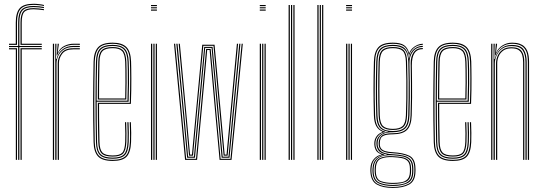

<svg xmlns="http://www.w3.org/2000/svg" viewBox="-20 -826 2810 992"><path d="M73.8 0V-582.8H26.5V-588.5H73.8V-709.2Q73.8 -757.2 91.5 -776.2Q109.2 -795.2 153.5 -795.2Q166 -795.2 182 -793.5Q198 -791.8 207 -789.8V-784.2Q196.8 -786.2 180.8 -787.9Q164.8 -789.5 153.5 -789.5Q112.2 -789.5 96.1 -772Q80 -754.5 80 -709.2V-588.5H195.8V-582.8H80V0ZM61.8 0V-571H26.5V-576.8H67.8V0ZM86 0V-576.8H195.8V-571H92.2V0ZM26.5 -594.2V-600H61.5V-709.2Q61.5 -761 82.1 -783.8Q102.8 -806.5 153.5 -806.5Q165.5 -806.5 182.1 -804.6Q198.8 -802.8 207 -800.2V-794.8Q198 -797.2 182 -799Q166 -800.8 153.5 -800.8Q106.5 -800.8 87.1 -780Q67.8 -759.2 67.8 -709.2V-594.2ZM86 -594.2V-709.2Q86 -750.5 100 -767.2Q114 -784 153.5 -784Q163.5 -784 179.9 -782.4Q196.2 -780.8 207 -778.8V-773.2Q195.5 -775 179.8 -776.6Q164 -778.2 153.5 -778.2Q118.2 -778.2 105.2 -763.9Q92.2 -749.5 92.2 -709.2V-600H195.8V-594.2Z M265.5 0V-600H271.5V-585L269.2 -521.2H271.8Q279.5 -552 302.2 -570.4Q325 -588.8 360 -588.8Q368.5 -588.8 376.8 -588.6Q385 -588.5 392.5 -588.5V-582.8Q385 -582.8 376.5 -582.9Q368 -583 359.8 -583Q328.5 -583 309.1 -569.6Q289.8 -556.2 280.9 -536.8Q272 -517.2 272 -498.8V0ZM253.2 0V-600H259.5V0ZM278.2 0V-499Q278.2 -526.8 296.8 -551.8Q315.2 -576.8 358.5 -576.8Q367 -576.8 375.5 -576.8Q384 -576.8 392.5 -576.8V-571Q384 -571 375.5 -571Q367 -571 358.5 -571Q318.8 -571 301.6 -548.4Q284.5 -525.8 284.5 -499.2V0ZM272.8 -539.8 277.5 -592.8V-600H283.8V-595.2L278.2 -555.2H279.8Q290.2 -577.8 312.9 -589Q335.5 -600.2 361.2 -600.2Q368.8 -600.2 376.4 -600.2Q384 -600.2 392.5 -600V-594.2Q384.5 -594.5 376.8 -594.5Q369 -594.5 361.5 -594.5Q331.8 -594.5 308.8 -581.4Q285.8 -568.2 275.2 -539.8Z M562.5 5.5Q508.8 5.5 486.8 -17.6Q464.8 -40.8 463.5 -91.8Q462.2 -149.2 461.6 -201.9Q461 -254.5 461.1 -304.6Q461.2 -354.8 461.9 -404.9Q462.5 -455 463.5 -507.2Q464.8 -557.2 486.5 -581.4Q508.2 -605.5 562.2 -605.5Q610.2 -605.5 632.8 -583.2Q655.2 -561 657.2 -508.8Q657.8 -493.2 658.1 -470.8Q658.5 -448.2 658.6 -420Q658.8 -391.8 658.2 -358.8Q657.8 -325.8 656.2 -289.2H491.8Q491.8 -250.2 492 -218.2Q492.2 -186.2 492.9 -156.1Q493.5 -126 494 -93Q494.8 -53.5 509.1 -38.1Q523.5 -22.8 562.5 -22.8Q598.2 -22.8 611.6 -36.8Q625 -50.8 626.8 -93Q627.5 -110.5 627.4 -137.1Q627.2 -163.8 625.8 -194.5H631.8Q633.2 -164.2 633.4 -137.5Q633.5 -110.8 632.8 -93Q631 -48 615.8 -32.5Q600.5 -17 562.5 -17Q520.5 -17 504.6 -33.8Q488.8 -50.5 487.8 -92.8Q487.2 -122.5 486.6 -154.4Q486 -186.2 485.8 -221.2Q485.5 -256.2 485.5 -294.8H650.5Q651.8 -332.8 652.2 -365.4Q652.8 -398 652.6 -424.9Q652.5 -451.8 652.1 -472.9Q651.8 -494 651 -508.8Q649 -561.8 626.4 -580.8Q603.8 -599.8 562.2 -599.8Q510.8 -599.8 490.8 -577Q470.8 -554.2 469.5 -507Q468.5 -455.2 467.9 -404.2Q467.2 -353.2 467.2 -302.1Q467.2 -251 467.8 -198.8Q468.2 -146.5 469.5 -92Q470.8 -42.5 491.5 -21.4Q512.2 -0.2 562.5 -0.2Q609 -0.2 628.9 -20Q648.8 -39.8 651.2 -92Q651.8 -103.2 651.9 -119.5Q652 -135.8 651.6 -155.1Q651.2 -174.5 650.2 -194.5H656.2Q657.5 -167 657.9 -139.5Q658.2 -112 657.2 -91.8Q655 -38 633.9 -16.2Q612.8 5.5 562.5 5.5ZM562.5 -5.8Q514.2 -5.8 495.5 -25.6Q476.8 -45.5 475.8 -92Q474.5 -146.8 474 -199.5Q473.5 -252.2 473.5 -303.5Q473.5 -354.8 474.1 -405.5Q474.8 -456.2 475.8 -506.8Q476.8 -554 496.2 -574.1Q515.8 -594.2 562.2 -594.2Q604.5 -594.2 623.9 -575Q643.2 -555.8 645 -506.5Q645.8 -493.2 646.2 -463.8Q646.8 -434.2 646.5 -392.5Q646.2 -350.8 644.5 -300.5H479.5Q479.5 -237.8 480 -190.2Q480.5 -142.8 481.5 -92.5Q482.2 -47.8 500 -29.6Q517.8 -11.5 562.5 -11.5Q604 -11.5 620.5 -28.5Q637 -45.5 639 -92.5Q639.8 -110 639.6 -136.9Q639.5 -163.8 638 -194.5H644Q645.2 -168.5 645.6 -140.6Q646 -112.8 645 -92.5Q643 -42.5 624.9 -24.1Q606.8 -5.8 562.5 -5.8ZM479.5 -306H638.5Q640.2 -350.2 640.5 -390.6Q640.8 -431 640.2 -461.5Q639.8 -492 639 -506.2Q637.2 -552.8 619.6 -570.6Q602 -588.5 562.2 -588.5Q518.8 -588.5 500.8 -570Q482.8 -551.5 481.8 -506.5Q480.8 -463 480.1 -414.1Q479.5 -365.2 479.5 -306ZM485.5 -311.8Q485.8 -348.2 485.9 -379.4Q486 -410.5 486.6 -441Q487.2 -471.5 487.8 -506.2Q488.8 -548.8 505.1 -565.9Q521.5 -583 562.2 -583Q598 -583 614.5 -567Q631 -551 632.8 -506.2Q633.2 -493.5 633.8 -465.6Q634.2 -437.8 634.1 -398.5Q634 -359.2 632.5 -311.8ZM491.8 -317.2H626.8Q628 -360.2 628.1 -398.4Q628.2 -436.5 627.8 -464.8Q627.2 -493 626.8 -506.2Q625 -547.8 610.2 -562.5Q595.5 -577.2 562.2 -577.2Q524 -577.2 509.4 -561.4Q494.8 -545.5 494 -506.2Q493.5 -474.2 492.9 -445.5Q492.2 -416.8 492 -386Q491.8 -355.2 491.8 -317.2Z M760.2 -794.2V-800H790.8V-794.2ZM760.2 -771V-776.8H790.8V-771ZM760.2 -782.8V-788.5H790.8V-782.8ZM784.8 0V-600H790.8V0ZM760.2 0V-600H766.5V0ZM772.5 0V-600H778.5V0Z M936.2 0 879 -600H885L941.8 -5.5H992.8L1016.2 -254.8L1045 -573.2H1068.5L1096.8 -254.2L1119.8 -5.5H1170.8L1228.5 -600H1234.5L1176.2 0H1114.5L1091.2 -252.2L1063 -567.8H1050.5L1021.8 -252.2L998.2 0ZM946.8 -11 924 -255.2 891 -600H897.2L929.5 -258.8L952 -16.5H982L1004.8 -260.2L1035.2 -584H1078.2L1108.2 -259.8L1130.5 -16.5H1160.5L1183.2 -255.8L1216.2 -600H1222.2L1188.8 -251.8L1165.8 -11H1125.2L1102.5 -256.5L1073.2 -578.5H1040.2L1010.5 -256.8L987.2 -11ZM956.8 -21.8 935 -262.5 903.2 -600H909.2L940.2 -266.8L962 -27.2H971.8L994.2 -267.8L1025 -595H1088.5L1118.8 -267.5L1140.8 -27.2H1150.5L1172.5 -264.5L1204 -600H1210.2L1178 -260L1156 -21.8H1135.5L1113.2 -263.2L1083 -589.5H1030.5L999.5 -263.8L977.2 -21.8Z M1322.2 -794.2V-800H1352.8V-794.2ZM1322.2 -771V-776.8H1352.8V-771ZM1322.2 -782.8V-788.5H1352.8V-782.8ZM1346.8 0V-600H1352.8V0ZM1322.2 0V-600H1328.5V0ZM1334.5 0V-600H1340.5V0Z M1495.8 0V-800H1501.8V0ZM1471.2 0V-800H1477.5V0ZM1483.5 0V-800H1489.5V0Z M1644.2 0V-800H1650.2V0ZM1619.8 0V-800H1626V0ZM1632 0V-800H1638V0Z M1768.2 -794.2V-800H1798.8V-794.2ZM1768.2 -771V-776.8H1798.8V-771ZM1768.2 -782.8V-788.5H1798.8V-782.8ZM1792.8 0V-600H1798.8V0ZM1768.2 0V-600H1774.5V0ZM1780.5 0V-600H1786.5V0Z M2009.8 145Q1958.5 145 1927.2 127.5Q1896 110 1893.8 60.8Q1893.5 56 1893.5 52.5Q1893.5 49 1893.8 44.2Q1895 14.8 1911.5 -4.2Q1928 -23.2 1951 -27V-28.2Q1927.2 -37.5 1920.8 -51.9Q1914.2 -66.2 1914 -78.5Q1914 -81.5 1914 -83.5Q1914 -85.5 1914 -88.2Q1914.5 -106 1925.2 -121.4Q1936 -136.8 1955.8 -143.5V-146Q1935 -154.8 1924 -174.4Q1913 -194 1911.8 -229.8Q1910.8 -271.5 1910.2 -303.9Q1909.8 -336.2 1909.8 -366.1Q1909.8 -396 1910.2 -429.5Q1910.8 -463 1911.8 -507Q1913.2 -557.2 1934.4 -581.4Q1955.5 -605.5 2009.8 -605.5Q2048.5 -605.5 2067.2 -592.9Q2086 -580.2 2093.5 -552.8H2095Q2100.5 -566.8 2111.6 -577.4Q2122.8 -588 2136.8 -594Q2150.8 -600 2164.5 -600V-594.5Q2134.8 -593.5 2116.5 -576.1Q2098.2 -558.8 2094.2 -538.8H2092.8Q2087.2 -571 2068.9 -585.4Q2050.5 -599.8 2009.8 -599.8Q1961 -599.8 1940.1 -578.6Q1919.2 -557.5 1918 -507Q1916.8 -451 1916.1 -408.2Q1915.5 -365.5 1915.9 -324Q1916.2 -282.5 1918 -229.8Q1919 -193 1931.5 -172.2Q1944 -151.5 1970 -146V-143.8Q1945.2 -138.5 1932.8 -122.8Q1920.2 -107 1919.8 -88.5Q1919.8 -86 1919.8 -83.8Q1919.8 -81.5 1919.8 -78.5Q1920 -63.8 1929.1 -48.8Q1938.2 -33.8 1966.5 -28.2V-26.8Q1939 -24 1920 -6.5Q1901 11 1899.5 44.5Q1899.2 49.2 1899.1 52.5Q1899 55.8 1899.2 61Q1901.5 108.5 1931.4 124.2Q1961.2 140 2009.8 140Q2058.5 140 2089.1 124.2Q2119.8 108.5 2120.8 61Q2121 55.2 2120.9 52Q2120.8 48.8 2120.8 44.2Q2120 -4.2 2090.1 -17.9Q2060.2 -31.5 2010.2 -34Q1983 -35.2 1967.1 -40.8Q1951.2 -46.2 1944.2 -55.8Q1937.2 -65.2 1936.8 -78.5Q1936.5 -81.5 1936.5 -83.6Q1936.5 -85.8 1936.5 -88.2Q1937.5 -111.8 1952 -124.8Q1966.5 -137.8 2009.8 -137.5Q2056.2 -137.5 2077.9 -157.8Q2099.5 -178 2101.2 -229Q2102.8 -274.8 2103.1 -313.5Q2103.5 -352.2 2103.1 -395.8Q2102.8 -439.2 2101.8 -499Q2101.5 -533.2 2117 -555.8Q2132.5 -578.2 2164.5 -578V-572.2Q2135.2 -572.2 2121.4 -551.2Q2107.5 -530.2 2107.8 -487.5Q2108.5 -441.2 2108.9 -402Q2109.2 -362.8 2109.1 -321.9Q2109 -281 2107.2 -229.5Q2105.2 -177 2083.1 -154.8Q2061 -132.5 2009.8 -132Q1980.2 -131.8 1965.9 -126.2Q1951.5 -120.8 1947.1 -111Q1942.8 -101.2 1942.5 -87.8Q1942.5 -85.8 1942.5 -83.8Q1942.5 -81.8 1942.5 -79.2Q1943 -66.2 1949.8 -57.9Q1956.5 -49.5 1971.1 -45.1Q1985.8 -40.8 2010.2 -39.5Q2064 -36.5 2094.9 -21.4Q2125.8 -6.2 2126.5 44.2Q2126.8 49.2 2126.8 52.4Q2126.8 55.5 2126.5 60.8Q2125.8 109.8 2093.9 127.4Q2062 145 2009.8 145ZM2009.8 129.5Q2038.8 129.5 2061.2 124.2Q2083.8 119 2096.5 104.4Q2109.2 89.8 2109.5 61.2Q2109.8 56 2109.6 52.6Q2109.5 49.2 2109.5 44.2Q2109 14.8 2096.4 1Q2083.8 -12.8 2061.6 -17.4Q2039.5 -22 2011 -23.8Q1963.2 -27 1938 -11Q1912.8 5 1910.5 44.2Q1910.2 49.2 1910.1 52.8Q1910 56.2 1910.2 61.5Q1912.2 104.8 1939.6 117.1Q1967 129.5 2009.8 129.5ZM2009.8 124.2Q1969.8 124.2 1943.8 113.4Q1917.8 102.5 1916 61.5Q1915.8 57 1915.8 53Q1915.8 49 1916 44Q1918 1.5 1944.8 -10Q1971.5 -21.5 2010.5 -19Q2037.2 -17.8 2058.1 -13.9Q2079 -10 2091.2 2.9Q2103.5 15.8 2103.8 44.2Q2104 50 2103.9 53Q2103.8 56 2103.8 61.5Q2103.2 102.8 2076.5 113.5Q2049.8 124.2 2009.8 124.2ZM2009.8 119Q2034 119 2053.8 115.6Q2073.5 112.2 2085.4 100Q2097.2 87.8 2097.8 61.8Q2098 56 2097.9 52.8Q2097.8 49.5 2097.8 44.2Q2097.5 17.8 2086 6Q2074.5 -5.8 2054.9 -9.2Q2035.2 -12.8 2010.2 -14Q1972.5 -16.2 1948 -6Q1923.5 4.2 1921.8 44.2Q1921.5 49 1921.5 53Q1921.5 57 1921.8 61.8Q1923.5 100.8 1948.2 109.9Q1973 119 2009.8 119ZM2009.8 134.8Q1963.8 134.8 1935.1 120.8Q1906.5 106.8 1904.5 61.2Q1904.2 56 1904.4 52.5Q1904.5 49 1904.8 44.2Q1906.5 10.8 1925.5 -6.6Q1944.5 -24 1979.2 -26.5V-27.8Q1946.8 -33.5 1936.2 -47.9Q1925.8 -62.2 1925.2 -78.5Q1925 -81.5 1925 -83.5Q1925 -85.5 1925 -88.5Q1925 -108.5 1940.1 -124.5Q1955.2 -140.5 1985 -144.8V-146Q1952.5 -150.8 1938.9 -170.6Q1925.2 -190.5 1924 -229.8Q1922.5 -276.8 1922 -318.1Q1921.5 -359.5 1922 -404.6Q1922.5 -449.8 1924 -506.8Q1925.5 -555.5 1945.1 -574.9Q1964.8 -594.2 2009.8 -594.2Q2051.2 -594.2 2069.5 -577.9Q2087.8 -561.5 2092.2 -522.8H2093.5Q2096.2 -542.8 2105.9 -557.4Q2115.5 -572 2130.6 -580.4Q2145.8 -588.8 2164.5 -589V-583.5Q2131.5 -583 2113 -559Q2094.5 -535 2095.5 -495.5Q2096.8 -441 2097.2 -399.8Q2097.8 -358.5 2097.4 -319Q2097 -279.5 2095.5 -230Q2093.8 -180.8 2073.2 -161.8Q2052.8 -142.8 2009.8 -142.8Q1979.8 -143 1962.8 -135.2Q1945.8 -127.5 1938.8 -115.1Q1931.8 -102.8 1931.2 -88.8Q1931 -86 1931 -83.8Q1931 -81.5 1931.2 -78.5Q1931.8 -59.5 1947.9 -45.4Q1964 -31.2 2010.2 -29Q2041.8 -27.5 2065.2 -22Q2088.8 -16.5 2101.9 -1.5Q2115 13.5 2115.5 44.2Q2115.5 49 2115.6 52.1Q2115.8 55.2 2115.5 61.2Q2114.8 106.5 2085.2 120.6Q2055.8 134.8 2009.8 134.8ZM2009.8 -149Q2051.5 -149 2069.6 -166.8Q2087.8 -184.5 2089.2 -230Q2090.8 -272.5 2091.2 -316.2Q2091.8 -360 2091.4 -407.1Q2091 -454.2 2089.5 -506.8Q2088.2 -552.8 2068.9 -570.6Q2049.5 -588.5 2009.8 -588.5Q1968 -588.5 1949.8 -570.9Q1931.5 -553.2 1930.2 -506.8Q1928 -429.8 1927.9 -364.1Q1927.8 -298.5 1930.2 -230Q1931.8 -184.8 1949.8 -166.9Q1967.8 -149 2009.8 -149ZM2009.8 -154.5Q1972 -154.5 1954.9 -170.4Q1937.8 -186.2 1936.2 -230Q1934.2 -293.5 1934.1 -363.9Q1934 -434.2 1936.2 -506.5Q1937.5 -550.8 1954.4 -566.9Q1971.2 -583 2009.8 -583Q2049.2 -583 2065.6 -566.8Q2082 -550.5 2083.2 -506.8Q2084.8 -457.2 2085.2 -410Q2085.8 -362.8 2085.2 -318Q2084.8 -273.2 2083.2 -230.2Q2081.8 -186.8 2064.9 -170.6Q2048 -154.5 2009.8 -154.5ZM2009.8 -160.2Q2045.2 -160.2 2060.4 -174.9Q2075.5 -189.5 2077.2 -230.5Q2078.8 -269.5 2079.2 -316Q2079.8 -362.5 2079.4 -411.5Q2079 -460.5 2077.2 -506.5Q2076 -549.2 2060.4 -563.2Q2044.8 -577.2 2009.8 -577.2Q1975.2 -577.2 1959.5 -563.2Q1943.8 -549.2 1942.2 -506.5Q1940.2 -437.5 1940.2 -366Q1940.2 -294.5 1942.2 -230.2Q1943.8 -189 1959.2 -174.6Q1974.8 -160.2 2009.8 -160.2Z M2320 5.5Q2266.2 5.5 2244.2 -17.6Q2222.2 -40.8 2221 -91.8Q2219.8 -149.2 2219.1 -201.9Q2218.5 -254.5 2218.6 -304.6Q2218.8 -354.8 2219.4 -404.9Q2220 -455 2221 -507.2Q2222.2 -557.2 2244 -581.4Q2265.8 -605.5 2319.8 -605.5Q2367.8 -605.5 2390.2 -583.2Q2412.8 -561 2414.8 -508.8Q2415.2 -493.2 2415.6 -470.8Q2416 -448.2 2416.1 -420Q2416.2 -391.8 2415.8 -358.8Q2415.2 -325.8 2413.8 -289.2H2249.2Q2249.2 -250.2 2249.5 -218.2Q2249.8 -186.2 2250.4 -156.1Q2251 -126 2251.5 -93Q2252.2 -53.5 2266.6 -38.1Q2281 -22.8 2320 -22.8Q2355.8 -22.8 2369.1 -36.8Q2382.5 -50.8 2384.2 -93Q2385 -110.5 2384.9 -137.1Q2384.8 -163.8 2383.2 -194.5H2389.2Q2390.8 -164.2 2390.9 -137.5Q2391 -110.8 2390.2 -93Q2388.5 -48 2373.2 -32.5Q2358 -17 2320 -17Q2278 -17 2262.1 -33.8Q2246.2 -50.5 2245.2 -92.8Q2244.8 -122.5 2244.1 -154.4Q2243.5 -186.2 2243.2 -221.2Q2243 -256.2 2243 -294.8H2408Q2409.2 -332.8 2409.8 -365.4Q2410.2 -398 2410.1 -424.9Q2410 -451.8 2409.6 -472.9Q2409.2 -494 2408.5 -508.8Q2406.5 -561.8 2383.9 -580.8Q2361.2 -599.8 2319.8 -599.8Q2268.2 -599.8 2248.2 -577Q2228.2 -554.2 2227 -507Q2226 -455.2 2225.4 -404.2Q2224.8 -353.2 2224.8 -302.1Q2224.8 -251 2225.2 -198.8Q2225.8 -146.5 2227 -92Q2228.2 -42.5 2249 -21.4Q2269.8 -0.2 2320 -0.2Q2366.5 -0.2 2386.4 -20Q2406.2 -39.8 2408.8 -92Q2409.2 -103.2 2409.4 -119.5Q2409.5 -135.8 2409.1 -155.1Q2408.8 -174.5 2407.8 -194.5H2413.8Q2415 -167 2415.4 -139.5Q2415.8 -112 2414.8 -91.8Q2412.5 -38 2391.4 -16.2Q2370.2 5.5 2320 5.5ZM2320 -5.8Q2271.8 -5.8 2253 -25.6Q2234.2 -45.5 2233.2 -92Q2232 -146.8 2231.5 -199.5Q2231 -252.2 2231 -303.5Q2231 -354.8 2231.6 -405.5Q2232.2 -456.2 2233.2 -506.8Q2234.2 -554 2253.8 -574.1Q2273.2 -594.2 2319.8 -594.2Q2362 -594.2 2381.4 -575Q2400.8 -555.8 2402.5 -506.5Q2403.2 -493.2 2403.8 -463.8Q2404.2 -434.2 2404 -392.5Q2403.8 -350.8 2402 -300.5H2237Q2237 -237.8 2237.5 -190.2Q2238 -142.8 2239 -92.5Q2239.8 -47.8 2257.5 -29.6Q2275.2 -11.5 2320 -11.5Q2361.5 -11.5 2378 -28.5Q2394.5 -45.5 2396.5 -92.5Q2397.2 -110 2397.1 -136.9Q2397 -163.8 2395.5 -194.5H2401.5Q2402.8 -168.5 2403.1 -140.6Q2403.5 -112.8 2402.5 -92.5Q2400.5 -42.5 2382.4 -24.1Q2364.2 -5.8 2320 -5.8ZM2237 -306H2396Q2397.8 -350.2 2398 -390.6Q2398.2 -431 2397.8 -461.5Q2397.2 -492 2396.5 -506.2Q2394.8 -552.8 2377.1 -570.6Q2359.5 -588.5 2319.8 -588.5Q2276.2 -588.5 2258.2 -570Q2240.2 -551.5 2239.2 -506.5Q2238.2 -463 2237.6 -414.1Q2237 -365.2 2237 -306ZM2243 -311.8Q2243.2 -348.2 2243.4 -379.4Q2243.5 -410.5 2244.1 -441Q2244.8 -471.5 2245.2 -506.2Q2246.2 -548.8 2262.6 -565.9Q2279 -583 2319.8 -583Q2355.5 -583 2372 -567Q2388.5 -551 2390.2 -506.2Q2390.8 -493.5 2391.2 -465.6Q2391.8 -437.8 2391.6 -398.5Q2391.5 -359.2 2390 -311.8ZM2249.2 -317.2H2384.2Q2385.5 -360.2 2385.6 -398.4Q2385.8 -436.5 2385.2 -464.8Q2384.8 -493 2384.2 -506.2Q2382.5 -547.8 2367.8 -562.5Q2353 -577.2 2319.8 -577.2Q2281.5 -577.2 2266.9 -561.4Q2252.2 -545.5 2251.5 -506.2Q2251 -474.2 2250.4 -445.5Q2249.8 -416.8 2249.5 -386Q2249.2 -355.2 2249.2 -317.2Z M2707.2 0V-505.2Q2707.2 -526 2703.9 -543.2Q2700.5 -560.5 2691.5 -573.1Q2682.5 -585.8 2666.4 -592.8Q2650.2 -599.8 2625 -599.8Q2595.5 -599.8 2572.9 -584Q2550.2 -568.2 2539.8 -539.8H2537.2L2541.8 -600H2548V-595.8L2542.8 -555.2H2544.2Q2554.5 -578 2576.9 -591.8Q2599.2 -605.5 2626 -605.5Q2648 -605.5 2663.4 -600.4Q2678.8 -595.2 2688.6 -585.9Q2698.5 -576.5 2703.9 -564Q2709.2 -551.5 2711.4 -536.6Q2713.5 -521.8 2713.5 -505.8V0ZM2517.8 0V-600H2524V0ZM2542.8 0V-499Q2542.8 -517.5 2550.6 -536.6Q2558.5 -555.8 2576.1 -568.9Q2593.8 -582 2622.8 -582Q2643 -582 2655.9 -576.5Q2668.8 -571 2675.9 -560.6Q2683 -550.2 2686 -536Q2689 -521.8 2689 -504.2V0H2682.8V-504Q2682.8 -525.5 2678 -541.6Q2673.2 -557.8 2660.2 -567Q2647.2 -576.2 2622.5 -576.2Q2596 -576.2 2579.9 -564.4Q2563.8 -552.5 2556.4 -534.8Q2549 -517 2549 -499.2V0ZM2530 0V-600H2536L2533.8 -521.2H2536.2Q2543.5 -552 2566.4 -573Q2589.2 -594 2624.2 -593.8Q2669.8 -593.8 2685.5 -570.1Q2701.2 -546.5 2701.2 -505V0H2695V-504.8Q2695 -544.8 2680.1 -566.4Q2665.2 -588 2623.5 -588Q2592.5 -588 2573.4 -573.5Q2554.2 -559 2545.4 -538.2Q2536.5 -517.5 2536.5 -498.8V0Z"/></svg>

Font: Big Shoulders Inline Display Thin ExtraLight
Style: Regular
Weight: 250
Version: Version 2.002